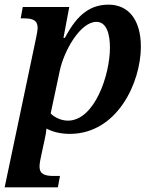

<svg xmlns="http://www.w3.org/2000/svg" viewBox="-41 -566 667 826"><path d="M113 -397 -21 240H208L217 191H192C154 191 129 185 129 150C129 137 134 113 137 100L151 35C155 19 158 -2 159 -13C184 1 220 10 259 10C464 10 565 -212 565 -365C565 -482 511 -546 426 -546C333 -546 282 -485 238 -403H232L257 -536H57L48 -487H62C100 -487 121 -479 121 -445C121 -438 118 -420 113 -397ZM251 -47C218 -47 189 -65 177 -78L216 -261C233 -344 303 -472 374 -472C419 -472 432 -416 432 -361C432 -244 366 -47 251 -47Z"/></svg>

Font: Noto Serif SemiBold
Style: Italic
Weight: 600
Italic angle: -12°
Designer: Monotype Design Team
Foundry: Monotype Imaging Inc.
Version: Version 2.014